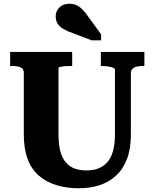

<svg xmlns="http://www.w3.org/2000/svg" viewBox="-20 -987 824 1024"><path d="M292 -269Q292 -216 302 -179.5Q312 -143 331.5 -120.5Q351 -98 378.5 -88Q406 -78 442 -78Q476 -78 504 -88.5Q532 -99 552 -121.5Q572 -144 582.5 -180.5Q593 -217 593 -269V-615Q593 -620 587.5 -623.5Q582 -627 572 -629.5Q562 -632 550.5 -633.5Q539 -635 528 -635H518V-710H750V-635H740Q722 -635 708 -631.5Q694 -628 686 -619.5Q678 -611 678 -595V-269Q678 -193 657 -138.5Q636 -84 598 -49.5Q560 -15 510 1Q460 17 401 17Q335 17 281 0.5Q227 -16 187.5 -50Q148 -84 127.5 -138.5Q107 -193 107 -269V-599Q107 -621 89.5 -628Q72 -635 45 -635H34V-710H365V-635H355Q345 -635 333.5 -634.5Q322 -634 313 -632.5Q304 -631 298 -629.5Q292 -628 292 -625ZM450 -899Q436 -919 421.5 -934.5Q407 -950 390 -958.5Q373 -967 350 -967Q317 -967 297 -947.5Q277 -928 277 -900Q277 -878 287 -861.5Q297 -845 318 -832.5Q339 -820 369 -810L469 -772H519V-804Z"/></svg>

Font: Roboto Serif
Style: Bold
Weight: 700
Designer: Greg Gazdowicz
Foundry: Commercial Type
Version: Version 1.008